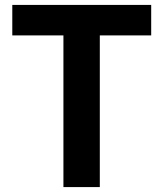

<svg xmlns="http://www.w3.org/2000/svg" viewBox="-20 -761 665 781"><path d="M238 0V-617H30V-741H595V-617H386V0Z"/></svg>

Font: Source Han Sans
Style: Bold
Weight: 700
Designer: Ryoko NISHIZUKA Ë•øÂ°öÊ∂ºÂ≠ê (kana, bopomofo & ideographs); Paul D. Hunt (Latin, Greek & Cyrillic); Sandoll Communicatio
Foundry: Adobe
Version: Version 2.004;hotconv 1.0.118;makeotfexe 2.5.65603